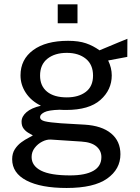

<svg xmlns="http://www.w3.org/2000/svg" viewBox="-20 -718 662 908"><path d="M295 171Q173.5 171 105.5 135.8Q37.5 100.5 37.5 35Q37.5 7 50.5 -12.8Q63.5 -32.5 81.5 -45.5Q99.5 -58.5 115 -66.2Q130.5 -74 135.5 -77.5Q126.5 -82.5 113.8 -90Q101 -97.5 91.5 -110Q82 -122.5 82 -142.5Q82 -167 105 -187.2Q128 -207.5 173.5 -218Q127.5 -240.5 102.2 -278.8Q77 -317 77 -361.5Q77 -437 136.8 -481Q196.5 -525 302 -525Q352.5 -525 386.8 -513.2Q421 -501.5 450.5 -480Q461.5 -484.5 487.8 -495.5Q514 -506.5 541.2 -517.8Q568.5 -529 582.5 -534.5L582 -449L491.5 -432Q508.5 -397 508.5 -361.5Q508.5 -293 455 -245.5Q401.5 -198 293 -198Q287 -198 277.8 -198.2Q268.5 -198.5 262 -199Q209 -197.5 189.2 -187Q169.5 -176.5 169.5 -164.5Q169.5 -150 191.8 -144.5Q214 -139 268 -135Q287.5 -134 316.2 -132.2Q345 -130.5 380.5 -128.5Q461.5 -123.5 505.5 -87Q549.5 -50.5 549.5 11.5Q549.5 82 486.8 126.5Q424 171 295 171ZM296 -257.5Q351.5 -257.5 385.8 -283.5Q420 -309.5 420 -360.5Q420 -412.5 385.8 -440.2Q351.5 -468 296 -468Q239 -468 204.2 -440.2Q169.5 -412.5 169.5 -360.5Q169.5 -311.5 202.5 -284.5Q235.5 -257.5 296 -257.5ZM311.5 111.5Q383 111.5 421.2 90Q459.5 68.5 459.5 25Q459.5 -5.5 436 -25.5Q412.5 -45.5 365 -48.5L220 -58Q200.5 -59 179.5 -48.2Q158.5 -37.5 144 -18.5Q129.5 0.5 129.5 24.5Q129.5 66 173.8 88.8Q218 111.5 311.5 111.5ZM253 -608V-697.5H346.5V-608Z"/></svg>

Font: Public Sans
Style: Regular
Weight: 400
Designer: The Public Sans project authors (U.S. Web Design System). Libre Franklin designed by Pablo Impallari and Rodrigo Fuenzal
Version: Version 1.008; ttfautohint (v1.8.1) -l 8 -r 50 -G 200 -x 14 